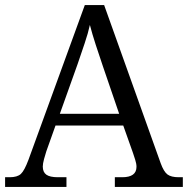

<svg xmlns="http://www.w3.org/2000/svg" viewBox="-20 -734 738 754"><path d="M0 0V-38H18Q48 -38 62 -51Q76 -64 92 -107L313 -714H389L611 -93Q623 -60 637.5 -49Q652 -38 682 -38H698V0H431V-38H460Q516 -38 516 -79Q516 -91 511 -106.5Q506 -122 502 -134L464 -241H198L162 -140Q158 -128 153 -109.5Q148 -91 148 -80Q148 -58 162 -48Q176 -38 207 -38H241V0ZM215 -287H448L384 -474Q370 -515 356 -558Q342 -601 333 -636Q326 -604 312.5 -564Q299 -524 285 -483Z"/></svg>

Font: Noto Serif Hentaigana
Style: Regular
Weight: 400
Designer: Kazuhiro Yamada
Foundry: nipponia
Version: Version 1.000; ttfautohint (v1.8.4.7-5d5b)